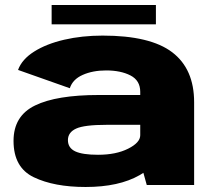

<svg xmlns="http://www.w3.org/2000/svg" viewBox="-20 -738 856 766"><path d="M565.5 0 552 -48.5Q545 -44 537.5 -39.5Q454.5 8 321.5 8Q196 8 115 -30.8Q34 -69.5 34 -176Q34 -275.5 119.8 -317.2Q205.5 -359 374.5 -359H539.5V-371.5Q539.5 -417 500.5 -437Q461.5 -457 403.5 -457Q350 -457 310 -439.2Q270 -421.5 258.5 -386L52 -459Q67.5 -501.5 116.2 -532.2Q165 -563 236 -579.5Q307 -596 389.5 -596Q579.5 -596 667 -529.5Q754.5 -463 754.5 -330V0ZM539.5 -198.5V-240H405Q316.5 -240 283.8 -225Q251 -210 251 -179Q251 -148 280 -134.2Q309 -120.5 371 -120.5Q443 -120.5 491.2 -144.8Q539.5 -169 539.5 -198.5ZM186 -641V-718H602V-641Z"/></svg>

Font: Anybody ExtraExpanded ExtraBold
Style: Regular
Weight: 800
Width: 8
Designer: Tyler Finck
Foundry: Etcetera Type Company
Version: Version 1.010; ttfautohint (v1.8.3) -l 8 -r 50 -G 200 -x 14 